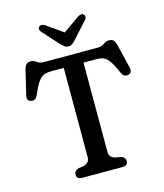

<svg xmlns="http://www.w3.org/2000/svg" viewBox="-131 -1007 941 1104"><g transform="rotate(-15 340.0 -455.0)"><path d="M178 -700H501.5Q524 -700 539.5 -712Q555 -724 572.5 -724Q590 -724 599 -714.8Q608 -705.5 613 -685.5L647.5 -543Q656 -509 627 -503Q602 -498 589.5 -527Q568.5 -575.5 552.2 -599.2Q536 -623 518.2 -630.5Q500.5 -638 475 -638H398.5V-108Q398.5 -88.5 407.8 -78.2Q417 -68 433.5 -64L467.5 -58Q492 -49 492 -27.5Q492 0 459 0H220.5Q187.5 0 187.5 -28Q187.5 -49 212 -58L246 -64Q262 -68 271.5 -78.2Q281 -88.5 281 -108V-638H204.5Q179 -638 161.2 -630.5Q143.5 -623 127 -599.2Q110.5 -575.5 90 -527Q77.5 -498 52.5 -503Q23.5 -509 32 -543L66 -685.5Q71 -705.5 80.2 -714.8Q89.5 -724 107 -724Q124.5 -724 139.8 -712Q155 -700 178 -700ZM384.5 -778Q373 -765.5 363.5 -758Q354 -750.5 340 -750.5Q325.5 -750.5 316 -758Q306.5 -765.5 294.5 -778L209 -872.5Q200.5 -882 201 -891Q201.5 -900 207 -904.5Q220.5 -916 242 -902L339.5 -833.5L437 -902Q459 -916 472 -904.5Q477.5 -900 478 -891Q478.5 -882 470 -872.5Z"/></g></svg>

Font: Fraunces 9pt S100
Style: Regular
Weight: 400
Version: Version 1.000; ttfautohint (v1.8.3)